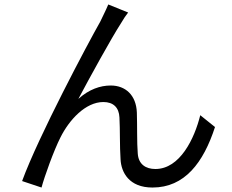

<svg xmlns="http://www.w3.org/2000/svg" viewBox="-20 -808 1040 860"><path d="M554 -752 465 -788C453 -759 440 -735 429 -711C375 -616 152 -197 79 3L166 32C179 -17 221 -134 251 -193C290 -271 363 -351 443 -351C488 -351 513 -326 515 -282C518 -229 516 -152 520 -94C523 -36 558 32 663 32C807 32 891 -79 943 -239L877 -292C851 -187 786 -51 676 -51C633 -51 600 -72 597 -121C593 -169 595 -245 593 -304C590 -382 542 -425 476 -425C429 -425 379 -408 331 -365C382 -461 478 -636 522 -704C533 -723 545 -741 554 -752Z"/></svg>

Font: Noto Sans CJK JP Regular
Style: Regular
Weight: 400
Designer: Ryoko NISHIZUKA (kana & ideographs); Paul D. Hunt (Latin, Greek & Cyrillic); Wenlong ZHANG (bopomofo); Sandoll Communica
Foundry: Adobe Systems Incorporated
Version: Version 1.001;PS 1.001;hotconv 1.0.78;makeotf.lib2.5.61930